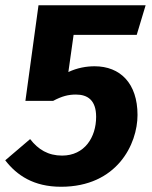

<svg xmlns="http://www.w3.org/2000/svg" viewBox="-34 -696 580 733"><path d="M522 -676H113L63 -311H169C203 -329 227 -335 256 -335C300 -335 333 -314 333 -250C333 -172 289 -102 203 -102C150 -102 112 -125 81 -165L-14 -84C30 -27 94 17 199 17C413 17 491 -146 491 -257C491 -378 425 -443 327 -443C296 -443 261 -437 227 -421L247 -563H488Z"/></svg>

Font: Fira Sans
Style: Bold Italic
Weight: 700
Italic angle: -8°
Designer: bBox Type GmbH & Carrois Corporate GbR & Edenspiekermann AG
Foundry: bBox Type GmbH & Carrois Corporate GbR & Edenspiekermann AG
Version: Version 4.301;PS 004.301;hotconv 1.0.88;makeotf.lib2.5.64775